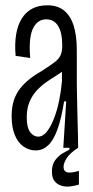

<svg xmlns="http://www.w3.org/2000/svg" viewBox="-20 -558 353 725"><path d="M115 10Q90 10 69 -4.5Q48 -19 36 -48Q24 -77 24 -119Q24 -154 32.5 -179.5Q41 -205 56.5 -224.5Q72 -244 93 -260.5Q114 -277 141 -292Q170 -311 186 -323Q202 -335 208.5 -349Q215 -363 215 -386Q215 -435 199.5 -460Q184 -485 155 -485Q131 -485 115.5 -467.5Q100 -450 95 -418Q90 -386 94 -339L39 -347Q35 -393 41 -428.5Q47 -464 62.5 -488.5Q78 -513 102 -525.5Q126 -538 159 -538Q197 -538 221.5 -518.5Q246 -499 258 -461.5Q270 -424 270 -368V-241Q271 -204 271.5 -163Q272 -122 273.5 -80.5Q275 -39 275 0H219Q222 -43 224.5 -87.5Q227 -132 230 -175H222Q212 -111 197 -69.5Q182 -28 161.5 -9Q141 10 115 10ZM124 -42Q142 -42 157 -61Q172 -80 184 -111Q196 -142 203.5 -179Q211 -216 214 -252V-304L246 -324Q239 -308 224.5 -295.5Q210 -283 191 -271.5Q172 -260 153 -246.5Q134 -233 118 -215.5Q102 -198 91.5 -173.5Q81 -149 81 -115Q81 -76 94 -59Q107 -42 124 -42ZM278 139Q262 144 244.5 146Q227 148 211 143Q195 138 185.5 125Q176 112 176 90Q176 63 189 46Q202 29 218 20Q234 11 242 7V-5H275V0Q244 20 232 39Q220 58 220 72Q220 83 225.5 88Q231 93 239.5 93.5Q248 94 258.5 92Q269 90 278 87Z"/></svg>

Font: Bricolage Grotesque 72pt Condensed ExtraLight
Style: Regular
Weight: 250
Width: 3
Designer: Mathieu Triay
Foundry: Atelier Triay
Version: Version 1.001;gftools[0.9.33.dev8+g029e19f]